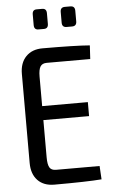

<svg xmlns="http://www.w3.org/2000/svg" viewBox="-60 -930 574 971"><g transform="rotate(-5 227.5 -444.5)"><path d="M192 -788H164Q142 -788 142 -812V-866Q142 -890 164 -890H192Q214 -890 214 -866V-812Q214 -788 192 -788ZM335 -788H307Q284 -788 284 -812V-866Q284 -890 307 -890H335Q358 -890 358 -866V-812Q358 -788 335 -788ZM412 -73 416 -5Q342 1 176 1Q122 1 91.5 -31Q61 -63 61 -119V-571Q61 -627 92 -659Q123 -691 176 -691Q342 -691 416 -685L412 -616H191Q168 -616 158.5 -600.5Q149 -585 149 -550V-400H381V-329H149V-140Q149 -104 158 -88.5Q167 -73 191 -73Z"/></g></svg>

Font: exo2condensed_r
Style: Regular
Weight: 400
Width: 3
Designer: Natanael Gama
Version: Version 1.001;PS 001.001;hotconv 1.0.70;makeotf.lib2.5.58329